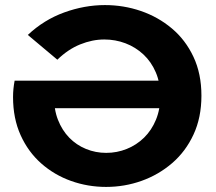

<svg xmlns="http://www.w3.org/2000/svg" viewBox="-20 -732 861 764"><path d="M402.2 11.8Q329.6 11.8 263 -11.9Q196.4 -35.6 144.3 -81.5Q92.2 -127.4 62.1 -194Q31.9 -260.6 31.9 -345.8Q31.9 -362.8 33.5 -378.6Q35.1 -394.5 38.2 -411.1H731.1V-301.5H159.1L195.6 -350Q194.2 -297.2 210.6 -255.4Q226.9 -213.7 255.5 -184.2Q284.2 -154.8 322.2 -139.3Q360.1 -123.7 402.6 -123.7Q445.5 -123.7 484.2 -139.3Q523 -154.8 553.2 -184.2Q583.3 -213.7 600.5 -255.4Q617.8 -297.2 617.8 -349.2Q617.8 -402.5 599.9 -444.2Q582.1 -486 550.7 -515.3Q519.2 -544.6 479.1 -559.8Q439.1 -574.9 395 -574.9Q347.2 -574.9 298.7 -555.2Q250.3 -535.5 208.2 -494.4L90.7 -593Q154.7 -653.2 235.5 -682.5Q316.3 -711.8 397.4 -711.8Q472.2 -711.8 540.8 -688.2Q609.4 -664.6 663.8 -618.9Q718.2 -573.2 749.8 -505.9Q781.5 -438.6 781.5 -351.2Q781.5 -264.4 750.1 -196.8Q718.8 -129.2 665 -82.9Q611.2 -36.6 543.5 -12.4Q475.8 11.8 402.2 11.8Z"/></svg>

Font: Montserrat Thin
Style: Regular
Weight: 100
Designer: Julieta Ulanovsky
Foundry: Julieta Ulanovsky
Version: Version 9.000